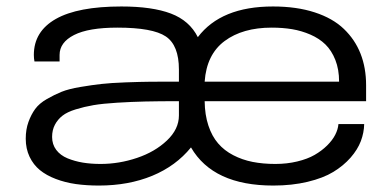

<svg xmlns="http://www.w3.org/2000/svg" viewBox="-20 -558 1205 590"><path d="M284.2 12.2Q246.1 12.2 213.1 7.6Q180.2 2.9 151.4 -8.1Q122.6 -19 102.5 -35.4Q82.5 -51.8 70.8 -76.4Q59.1 -101.1 59.1 -131.8Q59.1 -160.2 67.4 -183.1Q75.7 -206.1 88.1 -223.1Q100.6 -240.2 124 -253.7Q147.5 -267.1 169.2 -275.9Q190.9 -284.7 227.3 -290.8Q263.7 -296.9 291.7 -300Q319.8 -303.2 366.2 -304.9Q412.6 -306.6 444.6 -306.9Q476.6 -307.1 529.8 -307.1V-344.2Q529.8 -418.9 489.5 -446Q449.2 -473.1 340.8 -473.1Q252 -473.1 207.5 -450.4Q163.1 -427.7 163.1 -389.2V-369.1H85.9Q84 -378.9 84 -389.2Q84 -461.4 151.6 -499.8Q219.2 -538.1 353 -538.1Q447.8 -538.1 505.1 -516.4Q562.5 -494.6 587.9 -443.8Q659.2 -538.1 818.8 -538.1Q891.6 -538.1 947 -520Q1002.4 -502 1036.6 -469.2Q1070.8 -436.5 1087.9 -393.1Q1105 -349.6 1105 -295.9V-247.1H608.9Q609.4 -205.1 620.4 -172.1Q631.3 -139.2 650.4 -117.2Q669.4 -95.2 696.8 -81.1Q724.1 -66.9 756.1 -60.5Q788.1 -54.2 826.2 -54.2Q861.8 -54.2 893.3 -61.8Q924.8 -69.3 946.8 -82Q968.8 -94.7 985.1 -110.8Q1001.5 -127 1010 -143.6Q1018.6 -160.2 1020 -176.8H1099.1Q1098.6 -150.4 1088.9 -124.5Q1079.1 -98.6 1057.4 -73.7Q1035.6 -48.8 1004.4 -29.8Q973.1 -10.7 925.3 0.7Q877.4 12.2 819.8 12.2Q634.8 12.2 566.9 -105Q520.5 -47.9 447.8 -17.8Q375 12.2 284.2 12.2ZM608.9 -307.1H1022Q1022 -344.7 1010.5 -373.8Q999 -402.8 980 -421.4Q960.9 -439.9 933.8 -451.7Q906.7 -463.4 877.7 -468.3Q848.6 -473.1 814.9 -473.1Q725.6 -473.1 670.2 -431.9Q614.7 -390.6 608.9 -307.1ZM289.1 -54.2Q346.2 -54.2 401.1 -72.8Q456.1 -91.3 492.9 -126.2Q529.8 -161.1 529.8 -203.1V-247.1Q468.8 -247.1 426.3 -246.1Q383.8 -245.1 339.8 -242.4Q295.9 -239.7 267.3 -234.9Q238.8 -230 212.6 -221.9Q186.5 -213.9 171.9 -202.4Q157.2 -190.9 148.7 -174.6Q140.1 -158.2 140.1 -137.2Q140.1 -114.3 152.8 -97.4Q165.5 -80.6 187.5 -71.5Q209.5 -62.5 234.6 -58.3Q259.8 -54.2 289.1 -54.2Z"/></svg>

Font: Archivo Expanded Light
Style: Regular
Weight: 300
Width: 7
Designer: Hector Gatti
Foundry: Omnibus-Type
Version: Version 2.001